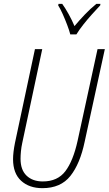

<svg xmlns="http://www.w3.org/2000/svg" viewBox="-20 -970 566 1000"><path d="M201 10Q132 10 90 -28.5Q48 -67 48 -141Q48 -176 58 -226L162 -714H200L96 -226Q91 -203 89 -181.5Q87 -160 87 -143Q87 -85 118.5 -55Q150 -25 203 -25Q280 -25 320.5 -78.5Q361 -132 384 -236L488 -714H526L421 -232Q397 -117 346.5 -53.5Q296 10 201 10ZM346 -791Q341 -811 330 -840Q319 -869 306.5 -897Q294 -925 283 -942L285 -950H304Q320 -928 337.5 -896.5Q355 -865 368 -834Q392 -863 421.5 -894Q451 -925 482 -950H503L502 -942Q484 -923 460 -896.5Q436 -870 414 -842Q392 -814 378 -791Z"/></svg>

Font: Noto Sans Condensed ExtraLight
Style: Italic
Weight: 200
Width: 3
Italic angle: -12°
Designer: Monotype Design Team
Foundry: Monotype Imaging Inc.
Version: Version 2.013; ttfautohint (v1.8.4.7-5d5b)